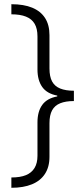

<svg xmlns="http://www.w3.org/2000/svg" viewBox="-20 -734 399 912"><path d="M34 109Q76 109 103 98Q130 87 144 64Q158 41 158 6V-153Q158 -204 180.5 -235.5Q203 -267 252 -276V-280Q203 -289 180.5 -321Q158 -353 158 -404V-561Q158 -598 144.5 -621Q131 -644 103.5 -655Q76 -666 34 -666V-714Q93 -714 133 -697.5Q173 -681 194 -648.5Q215 -616 215 -567V-409Q215 -370 227.5 -347Q240 -324 266 -313.5Q292 -303 331 -303V-254Q292 -254 266 -243.5Q240 -233 227.5 -210Q215 -187 215 -149V11Q215 59 193.5 92Q172 125 131.5 141.5Q91 158 34 158Z"/></svg>

Font: Noto Sans Cham Light
Style: Regular
Weight: 300
Version: Version 2.002